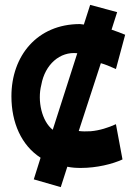

<svg xmlns="http://www.w3.org/2000/svg" viewBox="-20 -657 541 790"><path d="M313 34C293 34 276 33 257 29L230 113L119 81L147 -8C68 -59 27 -152 27 -261C27 -427 133 -558 309 -558C314 -558 320 -556 325 -556L351 -637L462 -607L439 -535C459 -528 479 -521 495 -514L457 -373C433 -384 410 -393 395 -397L304 -118C319 -116 334 -116 353 -117C390 -120 426 -132 457 -146L484 -1C443 18 378 34 313 34ZM150 -308C133 -242 152 -158 197 -123L298 -438C227 -446 165 -392 150 -308Z"/></svg>

Font: Repo ExtraBold
Style: Bold
Weight: 700
Designer: Stefan Peev
Foundry: Context Ltd
Version: Version 1.502